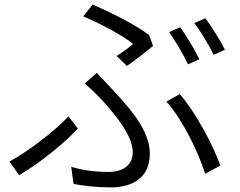

<svg xmlns="http://www.w3.org/2000/svg" viewBox="-20 -780 1040 833"><path d="M486 -537 531 -494C568 -520 621 -561 644 -581L627 -628C569 -672 458 -728 382 -760L341 -709C418 -677 514 -625 558 -589C542 -576 513 -554 486 -537ZM289 -56 299 18C343 26 398 33 463 33C530 33 630 8 630 -113C630 -203 563 -291 472 -387C449 -412 423 -440 400 -464L348 -418C374 -395 404 -366 425 -343C483 -279 556 -190 556 -120C556 -52 497 -34 452 -34C387 -34 339 -42 289 -56ZM870 -26 936 -62C905 -149 830 -291 760 -372L702 -339C771 -263 841 -120 870 -26ZM318 -222 277 -275C220 -213 102 -123 21 -79L63 -20C159 -76 260 -161 318 -222ZM762 -662 714 -641C741 -602 776 -542 796 -501L845 -523C825 -565 788 -625 762 -662ZM871 -701 823 -680C852 -643 885 -586 907 -542L956 -564C937 -602 899 -664 871 -701Z"/></svg>

Font: ChiuKong Gothic MN Normal
Style: Regular
Weight: 350
Designer: Ryoko NISHIZUKA 西塚涼子 (kana, bopomofo & ideographs); Paul D. Hunt (Latin, Greek & Cyrillic); Sandoll Communications 산돌커뮤니
Foundry: Adobe
Version: Version 1.300